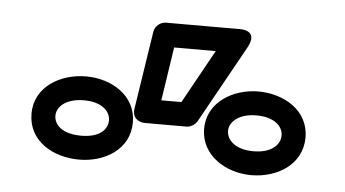

<svg xmlns="http://www.w3.org/2000/svg" viewBox="-34 -929 718 400"><g transform="rotate(5 325.5 -729.5)"><path d="M320 -830H407L345 -718H303ZM299 -880C287 -880 276 -871 274 -859L249 -697C245 -674 263 -668 273 -668H360C368 -668 377 -673 382 -681L472 -843C495 -884 450 -880 450 -880ZM143 -630C103 -630 86 -648 86 -667C86 -685 104 -704 143 -704C181 -704 198 -685 198 -667C198 -648 182 -630 143 -630ZM143 -580C196 -580 248 -610 248 -667C248 -723 196 -754 143 -754C90 -754 36 -724 36 -667C36 -609 89 -580 143 -580ZM503 -629C465 -629 447 -648 447 -667C447 -685 466 -704 503 -704C542 -704 559 -685 559 -667C559 -648 542 -629 503 -629ZM503 -579C557 -579 609 -610 609 -667C609 -724 556 -754 503 -754C451 -754 397 -723 397 -667C397 -611 450 -579 503 -579Z"/></g></svg>

Font: Asimov
Style: XWidOu
Weight: 500
Designer: Google
Version: Version 2.000980; 2014